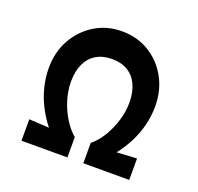

<svg xmlns="http://www.w3.org/2000/svg" viewBox="-103 -670 806 782"><g transform="rotate(20 300.0 -279.5)"><path d="M66 0V-93L153 -88Q126 -122 107 -160Q88 -198 78.5 -238Q69 -278 69 -317Q69 -386 99.5 -440.5Q130 -495 182 -527Q234 -559 300 -559Q366 -559 418 -527Q470 -495 500 -440.5Q530 -386 530 -317Q530 -278 520.5 -238Q511 -198 492 -160Q473 -122 446 -88L533 -93V0H334V-88Q361 -110 381.5 -144Q402 -178 414 -217.5Q426 -257 426 -295Q426 -341 411 -373Q396 -405 368 -422Q340 -439 300 -439Q260 -439 231.5 -422Q203 -405 188 -373Q173 -341 173 -295Q173 -257 185 -217.5Q197 -178 218 -144Q239 -110 265 -88V0Z"/></g></svg>

Font: Jost Medium
Style: Regular
Weight: 500
Version: Version 3.710